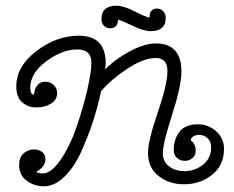

<svg xmlns="http://www.w3.org/2000/svg" viewBox="-20 -638 819 672"><path d="M139 -80Q139 -54 106 -36Q118 -31 129 -31Q160 -31 193 -80Q226 -129 248.5 -195Q271 -261 285.5 -323.5Q300 -386 300 -418Q300 -465 250 -465Q198 -465 142 -423.5Q86 -382 86 -331Q86 -307 98 -307Q99 -307 101 -318.5Q103 -330 112 -341Q121 -352 139 -352Q156 -352 168 -340.5Q180 -329 180 -312Q180 -288 158 -275Q136 -262 108 -262Q78 -262 57.5 -280Q37 -298 37 -336Q37 -405 107 -459Q177 -513 256 -513Q350 -513 350 -416Q350 -413 348 -395Q383 -431 434.5 -458.5Q486 -486 525 -486Q615 -486 615 -387Q615 -338 582.5 -236.5Q550 -135 550 -103Q550 -72 572 -55.5Q594 -39 626 -39Q662 -39 690.5 -61.5Q719 -84 719 -122Q719 -143 706.5 -154.5Q694 -166 677 -166Q665 -166 656.5 -160.5Q648 -155 648 -147Q665 -133 665 -111Q665 -94 653.5 -84.5Q642 -75 627 -75Q611 -75 599.5 -85Q588 -95 588 -113Q588 -150 608 -176.5Q628 -203 673 -203Q709 -203 736.5 -178.5Q764 -154 764 -117Q764 -59 722 -26Q680 7 624 7Q572 7 535 -22Q498 -51 498 -103Q498 -145 532 -244Q566 -343 566 -389Q566 -435 525 -435Q483 -435 426.5 -398Q370 -361 334 -319Q322 -264 305 -211.5Q288 -159 263.5 -105.5Q239 -52 205 -19Q171 14 133 14Q100 14 73.5 -5.5Q47 -25 47 -61Q47 -87 62.5 -101Q78 -115 98 -115Q116 -115 127.5 -106Q139 -97 139 -80ZM507 -529Q483 -529 445 -547.5Q407 -566 393 -569Q393 -539 364 -539Q352 -539 343.5 -548Q335 -557 335 -571Q335 -618 388 -618Q412 -618 449.5 -599Q487 -580 503 -576Q503 -608 530 -608Q543 -608 551.5 -598.5Q560 -589 560 -575Q560 -529 507 -529Z"/></svg>

Font: Bonbon
Style: Regular
Weight: 400
Designer: Ksenia Erulevich
Foundry: Cyreal (www.cyreal.org)
Version: Version 1.000